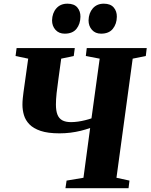

<svg xmlns="http://www.w3.org/2000/svg" viewBox="-20 -998 798 1018"><path d="M327 0 333 -40.5 422.5 -55.5 458 -319.5Q434.5 -311 408 -304.5Q381.5 -298 353.2 -294.5Q325 -291 295 -291Q234 -291 195.5 -304Q157 -317 136 -338.8Q115 -360.5 107 -387.5Q99 -414.5 99 -442.5Q99 -459.5 100.8 -477Q102.5 -494.5 104.5 -508.5L129.5 -687L62.5 -701L68 -743H376.5L371 -701L304.5 -687L289.5 -577.5Q284 -540 280.2 -505Q276.5 -470 276.5 -444Q276.5 -411 284.5 -390.5Q292.5 -370 310.2 -360.2Q328 -350.5 356.5 -350.5Q373.5 -350.5 393.2 -353.2Q413 -356 432 -360.8Q451 -365.5 465 -370.5L508.5 -687L435 -701L440 -743H758L753 -701L683.5 -687L597.5 -55.5L666.5 -40.5L661.5 0ZM323 -819.5Q292.5 -819.5 274.2 -839.8Q256 -860 256 -890Q257 -929 278.8 -953.8Q300.5 -978.5 337.5 -978.5Q373 -978.5 390 -958.5Q407 -938.5 406.5 -909Q406 -871 385.5 -845.2Q365 -819.5 323 -819.5ZM516 -819.5Q485.5 -819.5 467.5 -839.8Q449.5 -860 449.5 -890Q450.5 -929 472.2 -953.8Q494 -978.5 530.5 -978.5Q565.5 -978.5 582.8 -958.5Q600 -938.5 599.5 -909Q599 -871 578.2 -845.2Q557.5 -819.5 516 -819.5Z"/></svg>

Font: Merriweather 60pt Black
Style: Italic
Weight: 900
Italic angle: -7.8°
Version: Version 2.101